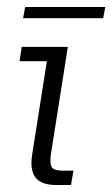

<svg xmlns="http://www.w3.org/2000/svg" viewBox="-20 -529 321 549"><path d="M141 0Q97 0 81 -22Q65 -44 72 -87L114 -354H36L42 -395H174L126 -91Q122 -65 127 -53Q132 -41 159 -41H190L183 0ZM46 -477 52 -509H281L275 -477Z"/></svg>

Font: Rokkitt SemiBold Light
Style: Italic
Weight: 300
Italic angle: -9°
Version: Version 3.103